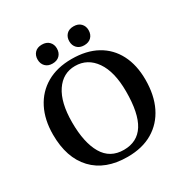

<svg xmlns="http://www.w3.org/2000/svg" viewBox="-189 -991 1122 1160"><g transform="rotate(-30 372.0 -410.5)"><path d="M372 13Q217 13 132 -77Q47 -167 47 -329Q47 -432 86 -508.5Q125 -585 197.5 -627Q270 -669 372 -669Q475 -669 547.5 -629Q620 -589 658.5 -514.5Q697 -440 697 -338Q697 -230 658.5 -151.5Q620 -73 547.5 -30Q475 13 372 13ZM373 -35Q467 -35 513.5 -108.5Q560 -182 560 -335Q560 -472 508 -547Q456 -622 369 -622Q284 -622 234 -547.5Q184 -473 184 -335Q184 -194 230.5 -114.5Q277 -35 373 -35ZM481 -702Q450 -702 432 -720.5Q414 -739 414 -768Q414 -797 431.5 -815.5Q449 -834 481 -834Q513 -834 531 -815.5Q549 -797 549 -769Q549 -739 531 -720.5Q513 -702 481 -702ZM260 -702Q229 -702 211 -720.5Q193 -739 193 -768Q193 -797 210.5 -815.5Q228 -834 260 -834Q292 -834 310 -815.5Q328 -797 328 -769Q328 -739 310 -720.5Q292 -702 260 -702Z"/></g></svg>

Font: STIX Two Text SemiBold
Style: Regular
Weight: 600
Designer: Ross Mills, John Hudson & Paul Hanslow, Tiro Typeworks Ltd; with prior portions MicroPress Inc., and Coen Hoffman.
Foundry: Tiro Typeworks Ltd
Version: Version 2.13 b171